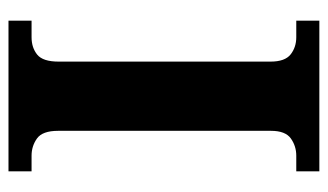

<svg xmlns="http://www.w3.org/2000/svg" viewBox="-176 -578 754 441"><g transform="rotate(-90 200.5 -357.0)"><path d="M28 0V-53H64Q86 -53 103.5 -65.5Q121 -78 121 -111V-600Q121 -636 103.5 -648.5Q86 -661 64 -661H28V-714H374V-661H336Q312 -661 296 -648Q280 -635 280 -599V-112Q280 -79 296.5 -66Q313 -53 336 -53H374V0Z"/></g></svg>

Font: Noto Serif Ethiopic
Style: Bold
Weight: 700
Designer: Monotype Design Team
Foundry: Monotype Imaging Inc.
Version: Version 2.102; ttfautohint (v1.8.4.7-5d5b)